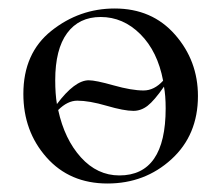

<svg xmlns="http://www.w3.org/2000/svg" viewBox="-20 -419 521 452"><path d="M250 -399Q338 -399 392 -337.5Q446 -276 446 -193Q446 -101 383.5 -44Q321 13 233 13Q144 13 89.5 -48.5Q35 -110 35 -198Q35 -294 101 -346.5Q167 -399 250 -399ZM217 -379Q166 -379 138 -341Q110 -303 110 -230Q110 -198 114 -174Q156 -230 189 -230Q205 -230 247.5 -218Q290 -206 318 -206Q343 -206 364 -229Q351 -298 310.5 -338.5Q270 -379 217 -379ZM261 -6Q370 -6 370 -164Q370 -194 366 -215Q343 -182 327.5 -170Q312 -158 294 -158Q272 -158 231 -170Q190 -182 162 -182Q139 -182 117 -160Q132 -91 170.5 -48.5Q209 -6 261 -6Z"/></svg>

Font: Cormorant Garamond Book
Style: Regular
Weight: 500
Designer: Christian Thalmann (Catharsis Fonts)
Version: Version 1.000;PS 002.000;hotconv 1.0.88;makeotf.lib2.5.64775